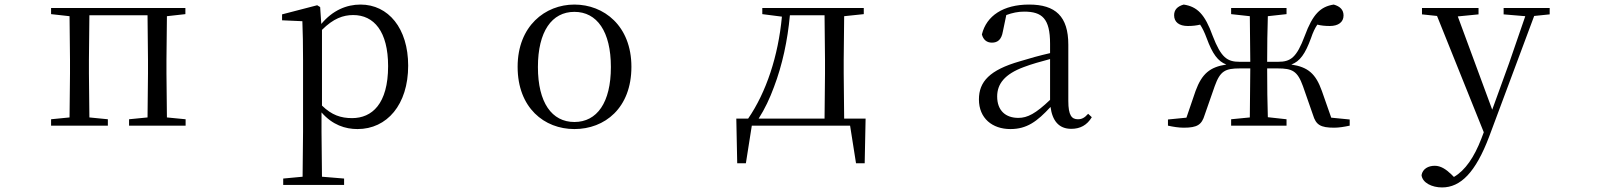

<svg xmlns="http://www.w3.org/2000/svg" viewBox="-20 -551 7040 842"><path d="M204 -489 285 -480 287 -288V-229L285 -36L204 -28V0H453V-28L372 -36L370 -229V-288L372 -484H627L629 -288V-229L627 -36L546 -28V0H794V-28L712 -36L710 -229V-288L712 -480L793 -489V-516H204Z M1548 15C1677 15 1770 -92 1770 -263C1770 -427 1683 -531 1561 -531C1500 -531 1439 -506 1389 -446L1384 -520L1371 -528L1217 -488V-462L1306 -458C1308 -408 1309 -355 1309 -287V27L1307 224L1222 232V260H1489V232L1392 224L1390 27V-58C1438 -3 1494 15 1548 15ZM1392 -420C1442 -470 1485 -485 1529 -485C1620 -485 1682 -413 1682 -261C1682 -95 1611 -33 1524 -33C1475 -33 1435 -46 1392 -88Z M2499 15C2632 15 2749 -77 2749 -258C2749 -438 2628 -531 2499 -531C2371 -531 2250 -437 2250 -258C2250 -78 2367 15 2499 15ZM2499 -16C2400 -16 2339 -101 2339 -257C2339 -413 2400 -499 2499 -499C2598 -499 2659 -413 2659 -257C2659 -101 2598 -16 2499 -16Z M3323 -489 3409 -478C3393 -305 3340 -146 3261 -31H3209L3213 165H3251L3277 0H3708L3734 165H3772L3776 -31H3682L3680 -229V-288L3682 -480L3768 -489V-516H3323ZM3596 -31H3307C3334 -73 3356 -120 3374 -169C3411 -266 3434 -374 3444 -484H3596L3598 -288V-229Z M4678 14C4717 14 4747 -2 4768 -37L4752 -52C4736 -34 4724 -28 4707 -28C4680 -28 4665 -45 4665 -108V-355C4665 -479 4609 -531 4493 -531C4380 -531 4306 -482 4286 -400C4292 -377 4307 -364 4330 -364C4355 -364 4372 -377 4378 -413L4393 -485C4420 -495 4445 -500 4471 -500C4550 -500 4585 -470 4585 -359V-318C4541 -308 4494 -295 4452 -282C4320 -244 4273 -193 4273 -115C4273 -32 4332 15 4411 15C4483 15 4528 -18 4587 -82C4595 -22 4623 14 4678 14ZM4585 -113C4522 -53 4486 -34 4446 -34C4390 -34 4353 -66 4353 -128C4353 -183 4386 -226 4470 -257C4504 -270 4544 -281 4585 -292Z M5379 -489 5461 -480 5463 -280H5416C5362 -280 5335 -298 5298 -394C5264 -489 5230 -522 5171 -531C5143 -523 5129 -508 5129 -484C5129 -454 5151 -437 5189 -437C5210 -437 5227 -439 5243 -443C5253 -428 5262 -410 5272 -383C5297 -315 5321 -282 5358 -268C5286 -257 5251 -228 5223 -152L5183 -35L5102 -27V0C5124 5 5149 9 5171 9C5231 9 5250 -4 5263 -47L5307 -173C5331 -240 5353 -251 5418 -251H5463L5461 -36L5379 -28V0H5622V-28L5540 -37C5538 -92 5537 -175 5537 -251H5583C5647 -251 5670 -240 5694 -173L5738 -47C5751 -4 5770 9 5831 9C5852 9 5876 5 5899 0V-27L5818 -35L5777 -152C5750 -228 5716 -257 5643 -268C5681 -282 5704 -315 5729 -383C5738 -410 5747 -428 5757 -443C5773 -439 5790 -437 5812 -437C5849 -437 5872 -454 5872 -483C5872 -508 5857 -523 5829 -531C5771 -522 5737 -489 5702 -394C5666 -298 5640 -280 5585 -280H5537C5537 -344 5538 -425 5540 -480L5622 -489V-516H5379Z M6574 -488 6669 -480 6598 -274 6524 -70 6373 -479 6464 -488V-516H6216V-488L6282 -481L6487 29L6476 58C6445 138 6406 196 6356 225L6344 213C6321 191 6298 176 6272 176C6244 176 6219 189 6214 217C6218 251 6260 271 6304 271C6385 271 6451 206 6511 47L6708 -481L6776 -488V-516H6574Z"/></svg>

Font: Harano Aji Mincho K1
Style: Regular
Weight: 400
Foundry: Masamichi Hosoda
Version: HaranoAjiMinchoK1-Regular version 20230610;ttx 4.39.4